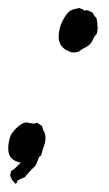

<svg xmlns="http://www.w3.org/2000/svg" viewBox="-70 -387 272 477"><path d="M127.9 -367.2Q130.4 -365.2 133.8 -364.3Q137.2 -363.8 139.6 -360.4Q145.5 -362.8 149.9 -360.4Q152.3 -359.4 154.5 -358.4Q156.7 -357.4 159.2 -356.4Q164.6 -346.7 169.9 -341.8Q171.9 -331.1 172.4 -321.3Q172.9 -311.5 169.9 -301.8Q163.1 -295.9 160.2 -287.6Q157.2 -279.8 150.4 -274.4Q144.5 -270 137.2 -266.6Q130.9 -263.7 126 -258.8Q113.3 -254.9 104 -258.3Q94.7 -261.7 88.9 -266.6Q75.2 -277.8 75.7 -297.1Q76.2 -316.4 85.2 -334.7Q94.2 -353 105.5 -361.3Q115.7 -365.2 127.9 -367.2ZM-43.9 39.1Q-30.3 30.8 -18.6 16.6Q-28.3 15.6 -37.1 9.8Q-45.9 3.9 -48.8 -8.8Q-50.8 -21.5 -47.4 -37.6Q-43.9 -53.7 -37.1 -59.6Q-34.7 -63.5 -31.2 -66.9L-24.4 -73.2Q-17.6 -79.1 -10.7 -81.5Q-3.9 -84 4.9 -81.1Q11.7 -80.1 13.7 -80.1Q18.1 -80.1 21.5 -82Q23.4 -81.1 25.1 -80.1Q26.9 -79.1 28.3 -78.1L34.2 -74.2Q36.6 -64.5 39.6 -59.6Q43 -53.2 43 -43.9Q43 -33.7 38.6 -22.5Q34.7 -12.2 32.2 -1Q26.4 2 24.4 9.8Q22 18.1 17.6 25.4Q2 39.6 -8.8 53.7Q-17.1 56.2 -24.4 60.5Q-27.8 64 -28.3 66.4Q-28.8 69.3 -32.2 69.3L-41 58.6Q-46.4 46.9 -43.9 44.4Q-41.5 42 -43.9 39.1Z"/></svg>

Font: Taprom
Style: Regular
Weight: 400
Designer: Danh Hong
Version: Version 8.002; ttfautohint (v1.8.3)